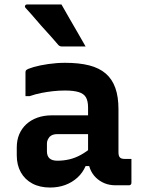

<svg xmlns="http://www.w3.org/2000/svg" viewBox="-20 -829 640 859"><path d="M510 -341Q510 -316 510 -292.5Q510 -269 510 -244.5Q510 -220 510 -195.5Q510 -171 510 -148Q510 -140 511.5 -134Q513 -128 517 -124Q520 -121 525.5 -119.5Q531 -118 538 -118Q541 -118 543.5 -118Q546 -118 549 -118H568Q568 -91 568 -64.5Q568 -38 568 -11Q568 -6 565 -3Q562 0 557 0Q552 0 532.5 0Q513 0 498 0Q470 0 448 -9Q426 -18 409 -34.5Q392 -51 383 -74Q374 -97 374 -126Q374 -157 374 -189Q374 -221 374 -252Q374 -269 374 -284.5Q374 -300 374 -316Q374 -332 374 -348Q374 -377 364.5 -393.5Q355 -410 332 -417Q309 -424 271 -424Q243 -424 216.5 -421Q190 -418 164.5 -413Q139 -408 113 -399H94Q94 -426 94 -453Q94 -480 94 -506Q94 -510 95 -512Q96 -514 97 -515Q103 -521 130.5 -529Q158 -537 196 -542.5Q234 -548 271 -548Q334 -548 379 -536.5Q424 -525 453 -500Q482 -475 496 -435.5Q510 -396 510 -341ZM190 -152Q190 -131 201.5 -120.5Q213 -110 237 -110Q264 -110 290 -116Q316 -122 341.5 -136Q367 -150 393 -172V-86H363Q350 -56 326.5 -34.5Q303 -13 272 -1.5Q241 10 204 10Q158 10 124.5 -8Q91 -26 73 -58.5Q55 -91 55 -134V-169Q55 -202 66 -228Q77 -254 97.5 -273Q118 -292 147 -302.5Q176 -313 212 -313Q247 -313 280.5 -313Q314 -313 344.5 -313Q375 -313 402 -313Q411 -313 415.5 -297Q420 -281 421 -261.5Q422 -242 422 -229Q390 -229 360 -229Q330 -229 299.5 -229Q269 -229 237 -229Q225 -229 216.5 -226Q208 -223 202 -217Q197 -211 193.5 -203.5Q190 -196 190 -187ZM255 -809Q273 -778 291 -746Q309 -714 327.5 -683Q346 -652 363 -621Q338 -621 312 -621Q286 -621 257 -621Q251 -621 246.5 -623.5Q242 -626 240 -629Q211 -663 187 -689Q163 -715 141.5 -740.5Q120 -766 94 -794Q90 -799 92.5 -804Q95 -809 101 -809Q129 -809 153 -809Q177 -809 201.5 -809Q226 -809 255 -809Z"/></svg>

Font: RecMonoLinear Nerd Font Mono
Style: Bold
Weight: 700
Monospace: yes
Version: Version 1.085; ttfautohint (v1.8.4.7-5d5b);Nerd Fonts 3.2.1